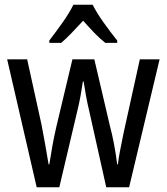

<svg xmlns="http://www.w3.org/2000/svg" viewBox="-20 -786 699 806"><path d="M355 -318Q347 -351 341 -384Q335 -417 331 -444H328Q324 -416 318 -383Q312 -350 304 -318L229 0H134L10 -537H94L154 -264Q162 -222 170 -178Q178 -134 184 -96H187Q192 -129 199.5 -171Q207 -213 217 -256L284 -537H376L442 -255Q450 -226 458 -184.5Q466 -143 472 -96H475Q477 -117 483.5 -151Q490 -185 498 -224L567 -537H650L522 0H426ZM369 -766Q386 -732 416 -690Q446 -648 472 -616V-606H422Q399 -624 376 -648Q353 -672 329 -699Q304 -672 280.5 -647.5Q257 -623 237 -606H187V-616Q214 -651 243 -692Q272 -733 288 -766Z"/></svg>

Font: Noto Sans Ethiopic Cond
Style: Regular
Weight: 400
Width: 3
Designer: Monotype Design Team
Foundry: Monotype Imaging Inc.
Version: Version 2.102; ttfautohint (v1.8.4.7-5d5b)